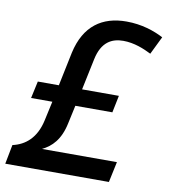

<svg xmlns="http://www.w3.org/2000/svg" viewBox="-92 -793 759 863"><g transform="rotate(10 288.0 -362.0)"><path d="M7 -88 -10 0H463L483 -94H141C184 -115 221 -151 237 -228L255 -311H424L440 -389H272L302 -532C319 -613 365 -636 417 -636C467 -636 512 -617 546 -600L586 -682C544 -704 486 -724 416 -724C306 -724 226 -670 198 -543L166 -389H70L53 -311H150L131 -224C113 -140 65 -101 7 -88Z"/></g></svg>

Font: Noto Sans Medium
Style: Italic
Weight: 500
Italic angle: -12°
Designer: Monotype Design Team
Foundry: Monotype Imaging Inc.
Version: Version 2.013